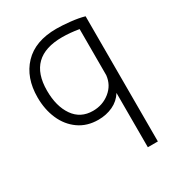

<svg xmlns="http://www.w3.org/2000/svg" viewBox="-183 -621 914 995"><g transform="rotate(-30 274.0 -123.5)"><path d="M259 10Q192 10 143 -24.5Q94 -59 68.5 -117.5Q43 -176 43 -248Q43 -366 110.5 -437Q178 -508 305 -508Q340 -508 387 -503Q434 -498 469 -488V261H409V-64Q386 -27 346.5 -8.5Q307 10 259 10ZM409 -170V-446Q355 -455 309 -455Q103 -455 103 -254Q103 -160 143.5 -102Q184 -44 258 -44Q316 -44 359.5 -79Q403 -114 409 -170Z"/></g></svg>

Font: Bellota
Style: Regular
Weight: 400
Designer: Kemie Guaida
Foundry: Kemie Guaida
Version: Version 4.001